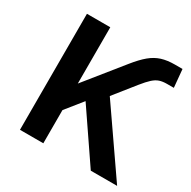

<svg xmlns="http://www.w3.org/2000/svg" viewBox="-160 -877 1027 1033"><g transform="rotate(30 353.5 -360.5)"><path d="M92.8 0V-720.7H237.8V-371.1L421.4 -599.1Q459 -646 490.7 -672.4Q522.5 -698.7 557.6 -709.7Q592.8 -720.7 639.2 -720.7H686.5L696.8 -609.4H654.3Q627.9 -609.4 608.6 -603Q589.4 -596.7 569.8 -579.1Q550.3 -561.5 522.9 -527.3L420.4 -398.9L696.3 0H532.7L321.3 -310.1L237.8 -206.1V0Z"/></g></svg>

Font: Monda
Style: Bold
Weight: 700
Designer: Vernon Adams
Foundry: Vernon Adams
Version: Version 2.100; ttfautohint (v1.8.3)